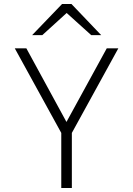

<svg xmlns="http://www.w3.org/2000/svg" viewBox="-20 -942 667 962"><path d="M287 0V-276L54 -700H112L313 -331L515 -700H573L340 -276V0ZM141 -766 291 -922H338L487 -766H437L314 -877L192 -766Z"/></svg>

Font: Transpass ExtraLight
Style: Regular
Weight: 200
Designer: Delve Withrington
Foundry: Delve Fonts
Version: Version 1.001;December 18, 2019;FontCreator 12.0.0.2547 64-b